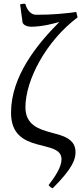

<svg xmlns="http://www.w3.org/2000/svg" viewBox="-20 -776 439 1027"><path d="M388 -712C324 -703 260 -697 174 -697C134 -697 118 -743 116 -755C113 -756 110 -756 107 -756C100 -756 95 -754 87 -752C88 -747 90 -739 91 -728L95 -697C96 -687 98 -678 99 -670L100 -659C103 -640 130 -633 146 -633C207 -633 276 -652 298 -659C177 -538 39 -367 39 -173C39 56 309 -38 309 76C309 119 273 171 240 214C246 222 253 228 262 231C368 125 384 77 384 38C384 0 367 -33 300 -54L250 -68C188 -85 116 -108 116 -202C116 -349 228 -558 395 -683C393 -695 390 -700 388 -712Z"/></svg>

Font: Temporarium
Style: Regular
Weight: 400
Version: Version 1.1